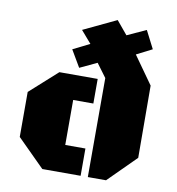

<svg xmlns="http://www.w3.org/2000/svg" viewBox="-83 -822 827 897"><g transform="rotate(10 330.5 -373.5)"><path d="M217.8 -575.2 296.9 -614.7 247.1 -672.4 403.3 -746.6 455.6 -683.6 545.4 -724.6 588.4 -640.6 514.6 -603 607.9 -471.7 609.4 -129.4 479.5 0H393.1V-469.7L345.7 -533.7L264.6 -495.6ZM263.2 -129.4H358.9V0H177.2L47.4 -129.4V-342.8L177.2 -459.5H358.9V-342.8H263.2Z"/></g></svg>

Font: Black Ops One
Style: Regular
Weight: 400
Designer: James Grieshaber
Foundry: James Grieshaber
Version: Version 1.002